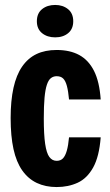

<svg xmlns="http://www.w3.org/2000/svg" viewBox="-20 -746 443 776"><path d="M209 10Q164 10 129 -6.5Q94 -23 70 -57Q46 -91 34.5 -143.5Q23 -196 23 -269Q23 -339 34.5 -391Q46 -443 69.5 -477Q93 -511 127.5 -527.5Q162 -544 209 -544Q263 -544 300.5 -523.5Q338 -503 360 -459.5Q382 -416 387 -344H259Q256 -377 250.5 -398Q245 -419 235.5 -428.5Q226 -438 209 -438Q196 -438 186 -430.5Q176 -423 169.5 -403.5Q163 -384 160 -351Q157 -318 157 -267Q157 -202 162.5 -164.5Q168 -127 179.5 -111.5Q191 -96 209 -96Q225 -96 234.5 -106Q244 -116 250 -137Q256 -158 259 -191H387Q381 -113 356.5 -69Q332 -25 294 -7.5Q256 10 209 10ZM203 -595Q171 -595 150 -612Q129 -629 129 -660Q129 -692 150 -709Q171 -726 203 -726Q234 -726 255 -709Q276 -692 276 -660Q276 -629 255.5 -612Q235 -595 203 -595Z"/></svg>

Font: Mona Sans Condensed
Style: Bold
Weight: 700
Width: 3
Designer: Deni Anggara
Foundry: GitHub
Version: Version 2.000